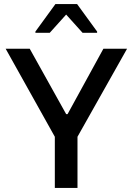

<svg xmlns="http://www.w3.org/2000/svg" viewBox="-20 -929 656 949"><path d="M155 -773V-767H226L307 -857L388 -767H460V-773L361 -909H254ZM251 -253V0H363V-253L608 -688H491L314 -365H307L127 -688H8Z"/></svg>

Font: Saira UNSAM Medium
Style: Regular
Weight: 500
Designer: Hector Gatti with collaboration of the Omnibus-Type team
Foundry: Omnibus-Type
Version: Version 0.072;PS 000.072;hotconv 1.0.88;makeotf.lib2.5.64775